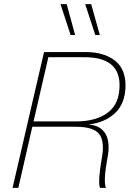

<svg xmlns="http://www.w3.org/2000/svg" viewBox="-20 -913 642 933"><path d="M304 -893 345 -743H323L274 -893ZM423 -893 465 -743H443L394 -893ZM41 0 194 -660H397Q483 -660 536 -620.5Q589 -581 590 -500Q590 -411 539 -363.5Q488 -316 409 -308H411Q468 -304 492.5 -263Q517 -222 502 -144Q482 -37 494 -2V0H466Q455 -30 474 -140Q490 -224 463 -260.5Q436 -297 348 -297H137L69 0ZM143 -323H350Q446 -323 503.5 -365.5Q561 -408 561 -499Q561 -635 391 -635H215Z"/></svg>

Font: Elaine Sans ExtraLight
Style: Italic
Weight: 275
Italic angle: -13°
Designer: Wei Huang
Foundry: Wei Huang
Version: Version 2.001;December 24, 2019;FontCreator 12.0.0.2547 64-b